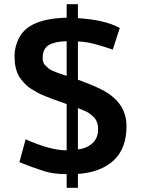

<svg xmlns="http://www.w3.org/2000/svg" viewBox="-20 -808 678 907"><path d="M348.1 -102.1Q389.6 -106.9 416.5 -131.3Q443.4 -155.8 443.4 -196.3Q443.4 -236.8 420.4 -257.3Q399.4 -276.4 381.8 -283.7Q364.3 -291 348.1 -297.4ZM294.9 -613.3Q239.7 -612.3 210.7 -595.2Q181.6 -578.1 181.6 -535.2Q181.6 -511.2 193.1 -500Q204.6 -488.8 211.2 -483.4Q217.8 -478 231.4 -472.4Q245.1 -466.8 252 -464.1Q258.8 -461.4 274.7 -456.3Q290.5 -451.2 294.9 -449.7ZM147.5 -697.8Q202.6 -721.7 294.9 -724.6V-788.1H348.1V-722.2Q475.6 -714.4 545.9 -675.8L512.7 -573.7Q486.8 -583 436.8 -597.4Q386.7 -611.8 348.1 -611.8V-431.6Q436.5 -398.9 473.1 -377.9Q577.6 -318.4 577.6 -212.2Q577.6 -106 516.8 -50Q456.1 5.9 348.1 13.7V79.1H294.9V14.6Q231.9 14.6 186.5 0Q126 -19.5 71.8 -42L101.1 -149.9Q218.8 -97.7 294.9 -97.7V-316.4Q284.2 -320.3 261.5 -328.4Q238.8 -336.4 226.6 -340.8Q214.4 -345.2 193.4 -353.8Q172.4 -362.3 160.2 -368.9Q147.9 -375.5 130.6 -386Q113.3 -396.5 103.3 -406.5Q93.3 -416.5 81.5 -430.7Q69.8 -444.8 63.5 -459.7Q57.1 -474.6 53 -493.7Q48.8 -512.7 48.8 -544.4Q48.8 -576.2 61 -608.9Q73.2 -641.6 94.5 -662.8Q115.7 -684.1 147.5 -697.8Z"/></svg>

Font: Dhyana
Style: Bold
Weight: 700
Foundry: Vernon Adams
Version: Version 1.002; ttfautohint (v0.8.51-6076)